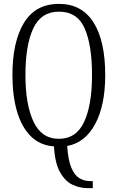

<svg xmlns="http://www.w3.org/2000/svg" viewBox="-20 -745 607 989"><path d="M430 224Q391 224 353.5 206.5Q316 189 289.5 142.5Q263 96 258 9Q186 4 138.5 -43.5Q91 -91 67.5 -171.5Q44 -252 44 -359Q44 -530 103.5 -627.5Q163 -725 284 -725Q401 -725 461.5 -630Q522 -535 522 -358Q522 -203 470.5 -106.5Q419 -10 326 7Q331 80 347.5 119Q364 158 389 173Q414 188 445 188H458V224ZM283 -30Q373 -30 413.5 -117.5Q454 -205 454 -358Q454 -513 416 -599Q378 -685 284 -685Q192 -685 151.5 -599Q111 -513 111 -358Q111 -207 152.5 -118.5Q194 -30 283 -30Z"/></svg>

Font: Noto Serif ExtraCondensed Light
Style: Regular
Weight: 300
Width: 2
Designer: Monotype Design Team
Foundry: Monotype Imaging Inc.
Version: Version 2.014; ttfautohint (v1.8.4.7-5d5b)